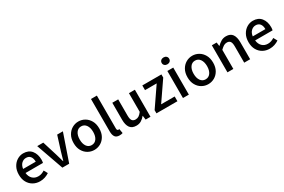

<svg xmlns="http://www.w3.org/2000/svg" viewBox="101 -1791 4302 2908"><g transform="rotate(-30 2251.5 -336.5)"><path d="M272 11Q207 11 154.5 -18.5Q102 -48 71 -103Q40 -158 40 -236Q40 -313 71 -369Q102 -425 152 -455Q202 -485 257 -485Q352 -485 402 -422.5Q452 -360 452 -261Q452 -245 450 -231Q448 -217 446 -209H141Q148 -143 187 -105.5Q226 -68 286 -68Q317 -68 344 -77.5Q371 -87 397 -104L433 -39Q399 -16 358.5 -2.5Q318 11 272 11ZM140 -280H361Q361 -339 335 -371.5Q309 -404 260 -404Q216 -404 182 -372Q148 -340 140 -280Z M665 0 498 -473H604L682 -222Q692 -187 702.5 -151Q713 -115 723 -80H727Q737 -115 747.5 -151Q758 -187 768 -222L847 -473H947L784 0Z M1222 11Q1163 11 1112 -18Q1061 -47 1029.5 -102.5Q998 -158 998 -236Q998 -315 1029.5 -370.5Q1061 -426 1112 -455.5Q1163 -485 1222 -485Q1281 -485 1332 -455.5Q1383 -426 1414.5 -370.5Q1446 -315 1446 -236Q1446 -158 1414.5 -102.5Q1383 -47 1332 -18Q1281 11 1222 11ZM1222 -73Q1277 -73 1308.5 -117.5Q1340 -162 1340 -236Q1340 -310 1308.5 -355Q1277 -400 1222 -400Q1168 -400 1136.5 -355Q1105 -310 1105 -236Q1105 -162 1136.5 -117.5Q1168 -73 1222 -73Z M1661 11Q1606 11 1583 -22Q1560 -55 1560 -115V-684H1663V-109Q1663 -89 1670.5 -81Q1678 -73 1686 -73Q1690 -73 1693.5 -73.5Q1697 -74 1704 -75L1717 2Q1707 6 1693.5 8.5Q1680 11 1661 11Z M1956 11Q1880 11 1845.5 -37.5Q1811 -86 1811 -175V-473H1914V-189Q1914 -129 1932.5 -103Q1951 -77 1992 -77Q2024 -77 2049 -93Q2074 -109 2102 -146V-473H2206V0H2121L2112 -71H2109Q2078 -33 2041.5 -11Q2005 11 1956 11Z M2310 0V-55L2540 -391H2336V-473H2670V-418L2440 -83H2677V0Z M2774 0V-473H2877V0ZM2826 -560Q2798 -560 2779 -576.5Q2760 -593 2760 -620Q2760 -647 2779 -663.5Q2798 -680 2826 -680Q2854 -680 2872.5 -663.5Q2891 -647 2891 -620Q2891 -593 2872.5 -576.5Q2854 -560 2826 -560Z M3214 11Q3155 11 3104 -18Q3053 -47 3021.5 -102.5Q2990 -158 2990 -236Q2990 -315 3021.5 -370.5Q3053 -426 3104 -455.5Q3155 -485 3214 -485Q3273 -485 3324 -455.5Q3375 -426 3406.5 -370.5Q3438 -315 3438 -236Q3438 -158 3406.5 -102.5Q3375 -47 3324 -18Q3273 11 3214 11ZM3214 -73Q3269 -73 3300.5 -117.5Q3332 -162 3332 -236Q3332 -310 3300.5 -355Q3269 -400 3214 -400Q3160 -400 3128.5 -355Q3097 -310 3097 -236Q3097 -162 3128.5 -117.5Q3160 -73 3214 -73Z M3552 0V-473H3636L3645 -408H3648Q3680 -440 3717.5 -462.5Q3755 -485 3804 -485Q3880 -485 3914.5 -436Q3949 -387 3949 -297V0H3845V-284Q3845 -344 3827 -370Q3809 -396 3768 -396Q3736 -396 3711 -380Q3686 -364 3655 -334V0Z M4288 11Q4223 11 4170.5 -18.5Q4118 -48 4087 -103Q4056 -158 4056 -236Q4056 -313 4087 -369Q4118 -425 4168 -455Q4218 -485 4273 -485Q4368 -485 4418 -422.5Q4468 -360 4468 -261Q4468 -245 4466 -231Q4464 -217 4462 -209H4157Q4164 -143 4203 -105.5Q4242 -68 4302 -68Q4333 -68 4360 -77.5Q4387 -87 4413 -104L4449 -39Q4415 -16 4374.5 -2.5Q4334 11 4288 11ZM4156 -280H4377Q4377 -339 4351 -371.5Q4325 -404 4276 -404Q4232 -404 4198 -372Q4164 -340 4156 -280Z"/></g></svg>

Font: Narnoor Medium
Style: Regular
Weight: 500
Designer: S. Sridhar Murthy
Foundry: SIL International
Version: Version 3.000